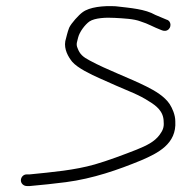

<svg xmlns="http://www.w3.org/2000/svg" viewBox="-20 -599 658 644"><path d="M50 6C50 16.6 59.4 25 70 25H80C124 21 158.5 17.5 201 12C292.3 0.1 377 -29.7 453 -61C509.4 -85.2 572.7 -116.1 568 -192C568 -214 557.8 -236.2 549 -250C531.7 -275.9 500.1 -294.4 471 -309C411.8 -338.6 339.7 -364.2 281 -396C258.3 -407.9 247.6 -417.1 240 -438C234 -451.4 239.5 -460.6 242 -473C246.9 -492.5 265.2 -516.5 280 -527C298.1 -539.1 335.7 -540.8 365 -539C394 -537.3 429.4 -536 452 -527C476.9 -519.5 495 -508 519 -499C525.6 -496.2 533 -493.5 541 -497.5C556.3 -505.1 555.1 -529 539 -533C528.2 -537.6 512.2 -544.2 501 -549C466.5 -568.7 419.2 -572 368 -578C326.1 -580.3 280.3 -575.5 257 -558C244.2 -549 218.9 -521 212 -506C205.8 -489.9 203.7 -478.2 199 -461C194.2 -433.5 209 -408.2 222 -392C240.8 -370.3 284.3 -349.7 315 -336L369 -312C409.2 -294.2 447.3 -280.8 480 -259C503.3 -244.7 529 -226.4 529 -190C530.8 -171.6 525.2 -160.3 515.5 -147C498.1 -123.2 471.5 -110.6 438 -97C398.5 -81.4 339.6 -59.3 298 -47.5C229.2 -28 157.5 -21.9 79 -14H69C58.4 -14 50 -4.6 50 6Z"/></svg>

Font: Just Breathe
Style: Regular
Weight: 400
Foundry: Cannot Into Space Fonts
Version: Version 0.72